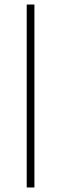

<svg xmlns="http://www.w3.org/2000/svg" viewBox="-20 -828 270 848"><path d="M98 0V-808H132V0Z"/></svg>

Font: Encode Sans Exp Th
Style: Regular
Weight: 100
Width: 7
Designer: Multiple Designers
Foundry: Impallari Type
Version: Version 3.002; ttfautohint (v1.8.3) -l 8 -r 50 -G 200 -x 14 